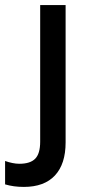

<svg xmlns="http://www.w3.org/2000/svg" viewBox="-93 -550 343 755"><path d="M1 185Q-20 185 -38 182.5Q-56 180 -73 175V83Q-59 88 -44.5 91Q-30 94 -17 94Q26 94 45.5 74Q65 54 65 7V-530H165V10Q165 95 123 140Q81 185 1 185Z"/></svg>

Font: Radio Canada Big
Style: Regular
Weight: 400
Designer: Étienne Aubert Bonn
Foundry: Coppers and Brasses
Version: Version 1.001